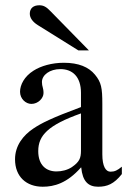

<svg xmlns="http://www.w3.org/2000/svg" viewBox="-20 -698 484 728"><path d="M287 -127C287 -98 281 -84 252 -64C235 -53 214 -48 194 -48C155 -48 125 -72 125 -125C125 -156 135 -180 159 -202C184 -225 225 -246 287 -268ZM442 -66C425 -52 415 -47 399 -47C381 -47 368 -67 368 -113V-304C368 -365 364 -386 340 -415C316 -444 278 -460 222 -460C177 -460 135 -448 107 -430C72 -408 56 -376 56 -350C56 -323 78 -304 99 -304C125 -304 145 -326 145 -345C145 -366 139 -369 139 -387C139 -414 169 -436 209 -436C254 -436 287 -408 287 -346V-292C174 -250 137 -231 107 -211C68 -185 37 -146 37 -94C37 -28 80 10 142 10C185 10 234 -3 287 -63H288C293 -10 315 10 352 10C386 10 412 0 442 -38ZM317 -507 172 -655C155 -673 144 -678 129 -678C107 -678 93 -667 93 -646C93 -630 104 -615 123 -603L277 -507Z"/></svg>

Font: XITS Math
Style: Regular
Weight: 400
Designer: MicroPress Inc., with final additions and corrections provided by Coen Hoffman, Elsevier (retired)
Version: Version 1.302